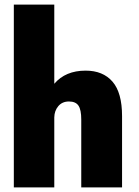

<svg xmlns="http://www.w3.org/2000/svg" viewBox="-20 -820 610 840"><path d="M40.5 0V-800H217.5V-453.5Q266.5 -511 354.5 -511Q430.5 -511 472.2 -462.8Q514 -414.5 514 -312V0H335.5V-297Q335.5 -340 323.2 -358Q311 -376 281.5 -376Q252.5 -376 235.2 -355.8Q218 -335.5 217.5 -306.5V0Z"/></svg>

Font: League Mono Narrow ExtraBold
Style: Regular
Weight: 800
Width: 3
Designer: Tyler Finck
Foundry: The League of Moveable Type / Tyler Finck
Version: Version 2.210